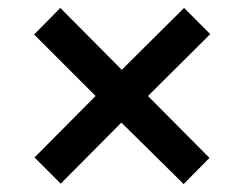

<svg xmlns="http://www.w3.org/2000/svg" viewBox="-20 -595 617 484"><path d="M444 -575 510 -509 353 -353 508 -197 443 -131 286 -286 133 -132 67 -198 221 -353 66 -508 132 -575 287 -419Z"/></svg>

Font: Noto Sans Khmer SemiBold
Style: Regular
Weight: 600
Version: Version 2.003